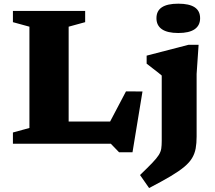

<svg xmlns="http://www.w3.org/2000/svg" viewBox="-20 -762 1142 1018"><path d="M682.5 45.5H611.5L567.5 0H242L246 -117.5H597L533 -59L648 -277.5L735.5 -277ZM344 -620.5V0H48.5V-59.5L136 -83.5V-620.5L48.5 -644.5V-704H431.5V-644.5ZM925.5 -587Q867.5 -587 838.5 -607Q809.5 -627 809.5 -665.5Q809.5 -704.5 838.5 -723.5Q867.5 -742.5 925.5 -742.5Q983 -742.5 1012 -723.5Q1041 -704.5 1041 -665.5Q1041 -627 1012 -607Q983 -587 925.5 -587ZM837.5 -361.5Q832 -366.5 818.8 -377Q805.5 -387.5 789 -400Q772.5 -412.5 757.5 -424.5V-467L979.5 -524.5H1033L1022.5 -370V-38Q1022.5 -2.5 1017.5 25Q1012.5 52.5 998.5 76Q984.5 99.5 956.8 122.8Q929 146 883.5 173Q838 200 770.5 235L722.5 166Q764 126 787.5 101.5Q811 77 821.8 59.8Q832.5 42.5 835 25.8Q837.5 9 837.5 -15Z"/></svg>

Font: Newsreader 7pt
Style: Bold
Weight: 700
Designer: Hugues Gentile
Foundry: Production Type
Version: Version 1.003